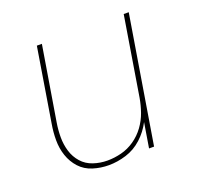

<svg xmlns="http://www.w3.org/2000/svg" viewBox="-100 -638 777 754"><g transform="rotate(-20 288.0 -261.0)"><path d="M233 8Q269 8 306 -3.5Q343 -15 372.5 -42Q402 -69 420 -104L403 0H424L511 -530H490L436 -199Q431 -170 421 -141.5Q411 -113 392.5 -87.5Q374 -62 348 -44Q322 -26 292.5 -18.5Q263 -11 234 -11Q204 -11 175.5 -20.5Q147 -30 128 -51.5Q109 -73 100.5 -101Q92 -129 92 -159.5Q92 -190 97 -220L148 -530H127L77 -223Q71 -189 71 -155Q71 -121 81.5 -90Q92 -59 113.5 -35.5Q135 -12 167 -2Q199 8 233 8Z"/></g></svg>

Font: Iosevka Sparkle Thin Oblique
Style: Regular
Weight: 100
Italic angle: -9°
Designer: Belleve Invis
Foundry: Belleve Invis
Version: Version 4.5.0; ttfautohint (v1.8.3)